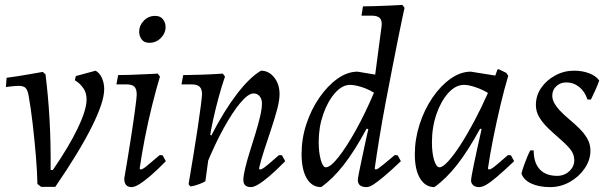

<svg xmlns="http://www.w3.org/2000/svg" viewBox="-20 -753 2484 785"><path d="M148 11 133 -1Q132 -53 126.5 -118Q121 -183 113.5 -247.5Q106 -312 97 -362Q93 -385 84.5 -393.5Q76 -402 56 -402Q51 -402 38 -401Q25 -400 14.5 -398.5Q4 -397 4 -397L7 -435Q30 -438 55.5 -442Q81 -446 103.5 -450Q126 -454 140.5 -456.5Q155 -459 155 -459L166 -449Q177 -362 182.5 -266Q188 -170 187 -58H196Q261 -152 297.5 -228Q334 -304 334 -346Q334 -373 322 -390.5Q310 -408 298 -416.5Q286 -425 286 -425L290 -442L371 -464Q388 -454 397 -433.5Q406 -413 406 -388Q406 -336 355 -234Q304 -132 206 11Z M554 -60Q562 -60 576 -71Q590 -82 633 -119L645 -118L658 -94Q623 -58 595.5 -34.5Q568 -11 549 0.5Q530 12 518 12Q488 12 488 -23Q503 -110 514.5 -184Q526 -258 532.5 -307Q539 -356 539 -366Q539 -389 529.5 -398.5Q520 -408 497 -408H456L463 -446Q484 -446 513 -447Q542 -448 572 -449.5Q602 -451 625 -452L634 -440Q618 -387 601.5 -320.5Q585 -254 572 -187Q559 -120 551 -64ZM591 -578Q569 -578 559 -592Q549 -606 549 -623Q549 -649 568 -668.5Q587 -688 614 -688Q636 -688 646.5 -674Q657 -660 657 -643Q657 -617 637.5 -597.5Q618 -578 591 -578Z M1006 12Q975 12 975 -17Q975 -35 982.5 -66Q990 -97 1001.5 -133.5Q1013 -170 1024.5 -207.5Q1036 -245 1043.5 -277Q1051 -309 1051 -330Q1051 -348 1041.5 -359.5Q1032 -371 1017 -371Q995 -371 963 -333Q931 -295 894 -228Q857 -161 821 -72L825 -210L844 -199Q896 -300 948.5 -368.5Q1001 -437 1047 -464Q1079 -464 1101 -436.5Q1123 -409 1123 -368Q1123 -342 1112.5 -303.5Q1102 -265 1087.5 -221.5Q1073 -178 1059.5 -137Q1046 -96 1039 -64L1042 -60Q1047 -60 1053.5 -63.5Q1060 -67 1075.5 -80Q1091 -93 1121 -119L1133 -118L1146 -94Q1111 -58 1083.5 -34.5Q1056 -11 1037 0.5Q1018 12 1006 12ZM758 9 751 0Q761 -59 771 -120Q781 -181 789 -234.5Q797 -288 801.5 -324Q806 -360 806 -368Q806 -389 796 -398.5Q786 -408 763 -408H722L729 -446Q754 -446 799.5 -447.5Q845 -449 891 -452L900 -440Q887 -403 874.5 -357Q862 -311 852 -266Q842 -221 837 -186L836 -132L820 -14Q820 -11 807.5 -5.5Q795 0 780.5 4.5Q766 9 758 9Z M1515 -60Q1520 -60 1525.5 -63.5Q1531 -67 1546.5 -79.5Q1562 -92 1594 -119L1606 -118L1619 -94Q1578 -55 1550.5 -32Q1523 -9 1506.5 1.5Q1490 12 1479 12Q1443 12 1443 -17Q1443 -23 1447.5 -46Q1452 -69 1458.5 -99Q1465 -129 1471 -158Q1477 -187 1481.5 -206Q1486 -225 1486 -225L1479 -227Q1430 -136 1385 -78.5Q1340 -21 1293 12Q1255 12 1234 -24Q1213 -60 1213 -124Q1213 -186 1232.5 -245.5Q1252 -305 1285.5 -353.5Q1319 -402 1359.5 -431Q1400 -460 1442 -460L1514 -448L1540 -645Q1543 -668 1533.5 -678.5Q1524 -689 1499 -689H1458L1464 -727Q1487 -727 1514.5 -728Q1542 -729 1567.5 -730Q1593 -731 1609 -732Q1625 -733 1625 -733L1634 -721Q1634 -721 1627 -689Q1620 -657 1609 -602Q1598 -547 1584.5 -478Q1571 -409 1557 -335.5Q1543 -262 1531.5 -191.5Q1520 -121 1512 -64ZM1312 -69Q1331 -69 1363.5 -110Q1396 -151 1434.5 -220Q1473 -289 1509 -374Q1493 -384 1475.5 -391Q1458 -398 1441 -402Q1424 -406 1411 -406Q1379 -406 1349.5 -372.5Q1320 -339 1301.5 -286Q1283 -233 1283 -173Q1283 -130 1291.5 -99.5Q1300 -69 1312 -69Z M1978 -60Q1983 -60 1989.5 -63.5Q1996 -67 2011.5 -80Q2027 -93 2057 -119L2069 -118L2082 -94Q2038 -52 2010.5 -29Q1983 -6 1967 3Q1951 12 1938 12Q1924 12 1915 4.5Q1906 -3 1906 -15Q1906 -26 1917.5 -81.5Q1929 -137 1949 -225L1943 -227Q1894 -137 1849 -79.5Q1804 -22 1756 12Q1719 12 1697.5 -23.5Q1676 -59 1676 -122Q1676 -184 1695.5 -244.5Q1715 -305 1748 -353.5Q1781 -402 1822 -431Q1863 -460 1905 -460L2005 -444L2014 -469L2019 -470L2050 -455L2058 -443Q2042 -390 2026 -322.5Q2010 -255 1996.5 -187.5Q1983 -120 1975 -64ZM1777 -69Q1790 -69 1812.5 -93.5Q1835 -118 1862.5 -160.5Q1890 -203 1919 -257.5Q1948 -312 1975 -373Q1952 -387 1924 -396.5Q1896 -406 1877 -406Q1843 -406 1813 -373Q1783 -340 1764.5 -286.5Q1746 -233 1746 -171Q1746 -127 1755 -98Q1764 -69 1777 -69Z M2162 -138Q2162 -87 2187 -60.5Q2212 -34 2258 -34Q2287 -34 2307.5 -53Q2328 -72 2328 -98Q2328 -124 2309.5 -145.5Q2291 -167 2265 -189Q2243 -208 2221.5 -228.5Q2200 -249 2185.5 -272.5Q2171 -296 2171 -324Q2171 -362 2192.5 -393.5Q2214 -425 2250 -444.5Q2286 -464 2327 -464Q2361 -464 2388.5 -453.5Q2416 -443 2430 -424Q2424 -406 2413.5 -383Q2403 -360 2396 -346H2382Q2371 -379 2348 -397.5Q2325 -416 2295 -416Q2271 -416 2254.5 -400.5Q2238 -385 2238 -362Q2238 -346 2246.5 -331Q2255 -316 2268 -302Q2285 -284 2306.5 -266Q2328 -248 2348 -228.5Q2368 -209 2381 -186.5Q2394 -164 2394 -137Q2394 -99 2370.5 -64.5Q2347 -30 2309.5 -9Q2272 12 2229 12Q2183 12 2151.5 -3Q2120 -18 2112 -44Q2116 -59 2122.5 -77.5Q2129 -96 2136 -112.5Q2143 -129 2148 -138Z"/></svg>

Font: Alegreya
Style: Italic
Weight: 400
Italic angle: -7°
Designer: Juan Pablo del Peral
Foundry: Huerta Tipografica
Version: Version 2.009